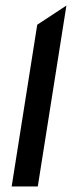

<svg xmlns="http://www.w3.org/2000/svg" viewBox="-20 -671 259 691"><path d="M22 0H116L219 -651L114 -582Z"/></svg>

Font: Charger Pro
Style: ExBdNarObl
Weight: 400
Designer: Jasper
Foundry: Cannot Into Space Fonts
Version: Version 1.09